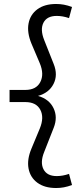

<svg xmlns="http://www.w3.org/2000/svg" viewBox="-20 -731 422 965"><path d="M262 214Q204 214 168 187.5Q132 161 123.5 116Q115 71 138 16L180 -85Q203 -141 182.5 -179.5Q162 -218 107 -218H28V-279H107Q162 -279 182.5 -318.5Q203 -358 180 -413L138 -512Q115 -568 123.5 -613Q132 -658 168 -684.5Q204 -711 262 -711Q282 -711 301 -707.5Q320 -704 342 -696L327 -640Q295 -651 265 -651Q216 -651 198.5 -617Q181 -583 202 -530L250 -409Q272 -354 249 -309Q226 -264 171 -249Q227 -233 249 -187.5Q271 -142 250 -89L202 33Q181 85 198.5 119.5Q216 154 265 154Q295 154 327 143L342 199Q320 207 301 210.5Q282 214 262 214Z"/></svg>

Font: Red Hat Display VF
Style: Regular
Weight: 300
Designer: Pentagram, MCKL
Foundry: Pentagram, MCKL
Version: Version 1.023